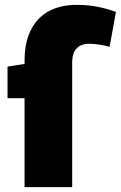

<svg xmlns="http://www.w3.org/2000/svg" viewBox="-20 -770 497 790"><path d="M277 -511V0H81V-366H11V-496L81 -507V-521Q81 -579 96.5 -622Q112 -665 140 -693.5Q168 -722 207.5 -736Q247 -750 295 -750Q342 -750 382 -742Q422 -734 457 -721L431 -577Q417 -582 391.5 -586Q366 -590 346 -590Q333 -590 321 -586.5Q309 -583 299 -574.5Q289 -566 283 -551Q277 -536 277 -511Z"/></svg>

Font: Georama ExtraBold
Style: Regular
Weight: 800
Designer: Jean-Baptiste Levee
Foundry: Production Type
Version: Version 1.001